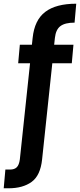

<svg xmlns="http://www.w3.org/2000/svg" viewBox="-72 -793 431 1035"><path d="M-52 222 -43 121H-18Q6 121 18.5 108.5Q31 96 35 66L90 -452H26L35 -552H100L104 -589Q114 -685 172 -729Q230 -773 339 -773L330 -671Q279 -671 254 -652.5Q229 -634 224 -589L220 -552H324L315 -452H210L155 66Q146 153 98.5 187.5Q51 222 -26 222Z"/></svg>

Font: DM Sans SemiBold
Style: Regular
Weight: 600
Designer: Colophon Foundry, Jonny Pinhorn
Foundry: Colophon Foundry
Version: Version 4.004; ttfautohint (v1.8.4.7-5d5b)